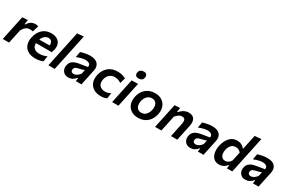

<svg xmlns="http://www.w3.org/2000/svg" viewBox="137 -2042 5010 3353"><g transform="rotate(30 2642.5 -365.5)"><path d="M16.5 0Q28 -54 38.8 -104.2Q49.5 -154.5 62.5 -217L73 -266.5Q84 -318.5 96.5 -377Q109 -435.5 122 -498L230.5 -504.5L217.5 -414H228.5Q267 -475 306.5 -493Q346 -511 380 -511Q396.5 -511 413.2 -508Q430 -505 442.5 -500.5L405.5 -377Q386.5 -380.5 370.5 -381.5Q354.5 -382.5 337 -382.5Q318.5 -382.5 296 -374.8Q273.5 -367 249.8 -344.5Q226 -322 203 -278L188.5 -210.5Q176.5 -153.5 166 -104Q155.5 -54.5 143.5 0Z M672.5 12.5Q585 12.5 526 -22.5Q467 -57.5 443.2 -121.5Q419.5 -185.5 437.5 -272Q460 -380.5 529.2 -445.5Q598.5 -510.5 701 -510.5Q777 -510.5 824.8 -481.8Q872.5 -453 889.8 -402Q907 -351 890.5 -284.5Q882.5 -253.5 873 -227H556.5Q551 -161.5 590.2 -127.5Q629.5 -93.5 699 -93.5Q732 -93.5 772.5 -102.5Q813 -111.5 845.5 -129.5L828.5 -18.5Q808.5 -7.5 766.2 2.5Q724 12.5 672.5 12.5ZM703 -416Q664.5 -416 629.2 -389.8Q594 -363.5 574 -308L782 -311.5Q787 -354.5 766.5 -385.2Q746 -416 703 -416Z M936.5 0Q948 -54 958.8 -104.8Q969.5 -155.5 982.5 -217L1041 -493Q1054 -554.5 1066.5 -613.8Q1079 -673 1091.5 -732.5L1221 -744.5Q1208.5 -685 1195.5 -623.2Q1182.5 -561.5 1168 -493.5L1109.5 -217Q1096.5 -154.5 1085.8 -104.2Q1075 -54 1063.5 0Z M1338.5 11.5Q1290 11.5 1257.5 -12.2Q1225 -36 1212 -74.8Q1199 -113.5 1209 -159Q1219 -205.5 1245.2 -232.2Q1271.5 -259 1308.5 -272.8Q1345.5 -286.5 1387.5 -293L1550 -319.5Q1559 -359.5 1533.2 -382.5Q1507.5 -405.5 1452 -405.5Q1416.5 -405.5 1372.8 -394.5Q1329 -383.5 1279 -363L1299.5 -477Q1335 -489 1386.8 -499.8Q1438.5 -510.5 1488.5 -510.5Q1595 -510.5 1642.2 -457.8Q1689.5 -405 1670 -315.5Q1664.5 -291.5 1659 -265.5Q1653.5 -239.5 1647.5 -210L1637.5 -162.5Q1630 -126.5 1621.2 -86.5Q1612.5 -46.5 1603 0H1489.5L1497.5 -65H1487.5Q1430 11.5 1338.5 11.5ZM1392.5 -88Q1423 -88 1455.5 -108.8Q1488 -129.5 1512.5 -164.5L1530.5 -248.5Q1519 -241 1498 -234Q1477 -227 1423.5 -215.5Q1389 -208.5 1365.8 -195.8Q1342.5 -183 1337 -153.5Q1331 -122.5 1347 -105.2Q1363 -88 1392.5 -88Z M1997.5 11Q1909 11 1849.2 -25.2Q1789.5 -61.5 1765.2 -126.8Q1741 -192 1759.5 -278.5Q1781 -382.5 1854.5 -446.5Q1928 -510.5 2041.5 -510.5Q2136.5 -510.5 2209.5 -469.5L2177.5 -359Q2141.5 -384 2109 -393Q2076.5 -402 2046 -402Q1989.5 -402 1945.8 -366.8Q1902 -331.5 1887.5 -266Q1869.5 -185.5 1908 -140.5Q1946.5 -95.5 2021 -95.5Q2079.5 -95.5 2131.5 -128.5L2116 -15.5Q2095.5 -4 2064.8 3.5Q2034 11 1997.5 11Z M2221.5 0Q2233 -54 2243.8 -104.5Q2254.5 -155 2267.5 -217L2278 -266.5Q2293.5 -339 2304.5 -391.8Q2315.5 -444.5 2327 -498L2455 -502Q2443.5 -446.5 2432.2 -393.5Q2421 -340.5 2405 -266.5L2394.5 -217Q2381.5 -155 2370.8 -104.5Q2360 -54 2348.5 0ZM2409 -587.5Q2372.5 -587.5 2354.2 -609.2Q2336 -631 2344 -671Q2352 -707.5 2377.8 -723.2Q2403.5 -739 2440 -739Q2477 -739 2494.8 -714.8Q2512.5 -690.5 2505 -655.5Q2497 -615.5 2471.8 -601.5Q2446.5 -587.5 2409 -587.5Z M2749 12.5Q2679.5 12.5 2630.5 -11.5Q2581.5 -35.5 2552.8 -76.5Q2524 -117.5 2515.5 -169Q2507 -220.5 2518.5 -276Q2541.5 -387.5 2616 -449.2Q2690.5 -511 2796 -511Q2863.5 -511 2912.5 -487.5Q2961.5 -464 2990.8 -423.2Q3020 -382.5 3029 -330.8Q3038 -279 3026 -223Q3003.5 -115.5 2931 -51.5Q2858.5 12.5 2749 12.5ZM2753 -92.5Q2811.5 -92.5 2848.8 -134.2Q2886 -176 2898 -235.5Q2908 -281.5 2899.8 -320.2Q2891.5 -359 2865 -382.5Q2838.5 -406 2794.5 -406Q2736.5 -406 2697.8 -365.5Q2659 -325 2646.5 -263Q2637 -218 2645.2 -179.2Q2653.5 -140.5 2680.5 -116.5Q2707.5 -92.5 2753 -92.5Z M3087.5 0Q3099 -54 3109.8 -104.8Q3120.5 -155.5 3133.5 -217L3144 -267Q3155 -318.5 3167.5 -377Q3180 -435.5 3193 -498L3301.5 -504.5L3289 -418.5H3300Q3327.5 -455 3374.2 -483Q3421 -511 3477 -511Q3558 -511 3590 -458.8Q3622 -406.5 3603 -318Q3598.5 -297 3593 -271.5Q3587.5 -246 3581.5 -217Q3568.5 -155.5 3557.8 -104.8Q3547 -54 3535.5 0H3408.5Q3420 -54.5 3430.2 -104Q3440.5 -153.5 3452.5 -210.5L3468 -283.5Q3478.5 -335 3465.8 -364.5Q3453 -394 3407.5 -394Q3370 -394 3340 -372.2Q3310 -350.5 3282 -318L3259.5 -211Q3247 -153.5 3236.5 -103.8Q3226 -54 3214.5 0Z M3799.5 11.5Q3751 11.5 3718.5 -12.2Q3686 -36 3673 -74.8Q3660 -113.5 3670 -159Q3680 -205.5 3706.2 -232.2Q3732.5 -259 3769.5 -272.8Q3806.5 -286.5 3848.5 -293L4011 -319.5Q4020 -359.5 3994.2 -382.5Q3968.5 -405.5 3913 -405.5Q3877.5 -405.5 3833.8 -394.5Q3790 -383.5 3740 -363L3760.5 -477Q3796 -489 3847.8 -499.8Q3899.5 -510.5 3949.5 -510.5Q4056 -510.5 4103.2 -457.8Q4150.5 -405 4131 -315.5Q4125.5 -291.5 4120 -265.5Q4114.5 -239.5 4108.5 -210L4098.5 -162.5Q4091 -126.5 4082.2 -86.5Q4073.5 -46.5 4064 0H3950.5L3958.5 -65H3948.5Q3891 11.5 3799.5 11.5ZM3853.5 -88Q3884 -88 3916.5 -108.8Q3949 -129.5 3973.5 -164.5L3991.5 -248.5Q3980 -241 3959 -234Q3938 -227 3884.5 -215.5Q3850 -208.5 3826.8 -195.8Q3803.5 -183 3798 -153.5Q3792 -122.5 3808 -105.2Q3824 -88 3853.5 -88Z M4382.5 12.5Q4312 12.5 4270.8 -27.2Q4229.5 -67 4217.2 -132Q4205 -197 4221 -272.5Q4243.5 -379.5 4303.5 -445.2Q4363.5 -511 4452.5 -511Q4500 -511 4539.2 -492Q4578.5 -473 4600 -443H4611L4621.5 -493.5Q4634.5 -554.5 4647.2 -614Q4660 -673.5 4672.5 -732.5L4802 -744.5Q4789.5 -685.5 4776.2 -623.2Q4763 -561 4749 -493.5L4690.5 -217Q4677 -154.5 4666.5 -104.2Q4656 -54 4644.5 0H4536L4543.5 -65.5H4534Q4501.5 -24.5 4462.5 -6Q4423.5 12.5 4382.5 12.5ZM4443 -97Q4474 -97 4503 -114.5Q4532 -132 4553 -169L4592 -350Q4573 -372.5 4547.5 -386.5Q4522 -400.5 4487.5 -400.5Q4429.5 -400.5 4395.5 -361Q4361.5 -321.5 4349.5 -262.5Q4340 -219 4347 -181.2Q4354 -143.5 4377.8 -120.2Q4401.5 -97 4443 -97Z M4909.5 11.5Q4861 11.5 4828.5 -12.2Q4796 -36 4783 -74.8Q4770 -113.5 4780 -159Q4790 -205.5 4816.2 -232.2Q4842.5 -259 4879.5 -272.8Q4916.5 -286.5 4958.5 -293L5121 -319.5Q5130 -359.5 5104.2 -382.5Q5078.5 -405.5 5023 -405.5Q4987.5 -405.5 4943.8 -394.5Q4900 -383.5 4850 -363L4870.5 -477Q4906 -489 4957.8 -499.8Q5009.5 -510.5 5059.5 -510.5Q5166 -510.5 5213.2 -457.8Q5260.5 -405 5241 -315.5Q5235.5 -291.5 5230 -265.5Q5224.5 -239.5 5218.5 -210L5208.5 -162.5Q5201 -126.5 5192.2 -86.5Q5183.5 -46.5 5174 0H5060.5L5068.5 -65H5058.5Q5001 11.5 4909.5 11.5ZM4963.5 -88Q4994 -88 5026.5 -108.8Q5059 -129.5 5083.5 -164.5L5101.5 -248.5Q5090 -241 5069 -234Q5048 -227 4994.5 -215.5Q4960 -208.5 4936.8 -195.8Q4913.5 -183 4908 -153.5Q4902 -122.5 4918 -105.2Q4934 -88 4963.5 -88Z"/></g></svg>

Font: Commissioner SemiBold
Style: Italic
Weight: 600
Italic angle: -12°
Designer: Kostas Bartsokas
Foundry: Kostas Bartsokas
Version: Version 1.000; ttfautohint (v1.8.3)